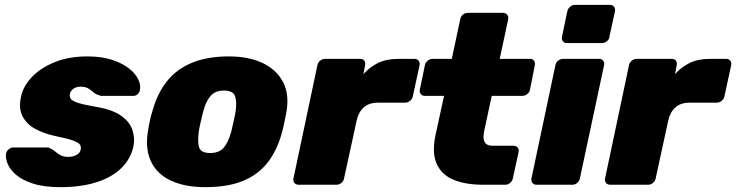

<svg xmlns="http://www.w3.org/2000/svg" viewBox="-20 -763 3040 793"><path d="M230 10Q162 10 117 -4.5Q72 -19 46.5 -41Q21 -63 11.5 -86.5Q2 -110 5 -128Q7 -139 16 -146.5Q25 -154 34 -154H178Q180 -154 181.5 -153.5Q183 -153 185 -151Q197 -147 207 -138Q217 -129 230 -122Q243 -115 262 -115Q280 -115 295 -122.5Q310 -130 313 -144Q316 -156 310.5 -165Q305 -174 282 -182.5Q259 -191 209 -201Q162 -211 126 -230.5Q90 -250 73 -283Q56 -316 67 -364Q75 -405 110 -443Q145 -481 204 -505.5Q263 -530 341 -530Q400 -530 442.5 -516Q485 -502 512 -481Q539 -460 550.5 -436Q562 -412 558 -393Q557 -382 549 -374.5Q541 -367 532 -367H400Q397 -367 394 -367.5Q391 -368 389 -370Q376 -373 366.5 -381.5Q357 -390 345 -397.5Q333 -405 313 -405Q296 -405 284 -397Q272 -389 269 -376Q266 -365 271.5 -356Q277 -347 300 -339Q323 -331 375 -322Q443 -311 479.5 -285.5Q516 -260 527 -226Q538 -192 531 -158Q520 -107 481.5 -69Q443 -31 379 -10.5Q315 10 230 10Z M828 10Q745 10 688 -16Q631 -42 605.5 -92.5Q580 -143 590 -214Q593 -235 598 -260Q603 -285 610 -306Q630 -378 670 -428Q710 -478 773.5 -504Q837 -530 925 -530Q1005 -530 1062 -504Q1119 -478 1147 -428Q1175 -378 1164 -306Q1160 -285 1155 -260Q1150 -235 1144 -214Q1125 -143 1086 -92.5Q1047 -42 984 -16Q921 10 828 10ZM848 -131Q885 -131 904 -153Q923 -175 935 -219Q939 -234 944.5 -260Q950 -286 953 -301Q959 -344 950.5 -366.5Q942 -389 905 -389Q869 -389 849.5 -366.5Q830 -344 819 -301Q815 -286 809 -260Q803 -234 801 -219Q795 -175 803 -153Q811 -131 848 -131Z M1213 0Q1202 0 1196 -7.5Q1190 -15 1192 -26L1291 -494Q1293 -505 1302.5 -512.5Q1312 -520 1323 -520H1468Q1479 -520 1484.5 -512.5Q1490 -505 1488 -494L1481 -457Q1506 -485 1540.5 -502.5Q1575 -520 1630 -520H1692Q1703 -520 1709 -512.5Q1715 -505 1713 -494L1685 -365Q1683 -354 1673.5 -346.5Q1664 -339 1654 -339H1541Q1505 -339 1483 -320Q1461 -301 1453 -265L1401 -26Q1399 -15 1390 -7.5Q1381 0 1370 0Z M1975 0Q1904 0 1854.5 -20Q1805 -40 1784 -85.5Q1763 -131 1779 -206L1814 -367H1735Q1724 -367 1718 -374.5Q1712 -382 1714 -393L1735 -494Q1737 -505 1746.5 -512.5Q1756 -520 1767 -520H1846L1881 -684Q1883 -695 1892 -702.5Q1901 -710 1912 -710H2057Q2068 -710 2074.5 -702.5Q2081 -695 2079 -684L2044 -520H2169Q2180 -520 2185.5 -512.5Q2191 -505 2189 -494L2169 -393Q2167 -382 2157.5 -374.5Q2148 -367 2137 -367H2011L1980 -223Q1976 -204 1977.5 -190Q1979 -176 1988 -168.5Q1997 -161 2016 -161H2101Q2112 -161 2118 -153.5Q2124 -146 2122 -135L2098 -26Q2096 -15 2087 -7.5Q2078 0 2068 0Z M2196 0Q2185 0 2179 -7.5Q2173 -15 2175 -26L2274 -494Q2276 -505 2285.5 -512.5Q2295 -520 2306 -520H2454Q2465 -520 2471 -512.5Q2477 -505 2475 -494L2375 -26Q2373 -15 2364 -7.5Q2355 0 2344 0ZM2322 -585Q2311 -585 2305 -592.5Q2299 -600 2301 -611L2323 -716Q2325 -727 2334.5 -735Q2344 -743 2355 -743H2500Q2510 -743 2516 -735Q2522 -727 2520 -716L2497 -611Q2496 -600 2486.5 -592.5Q2477 -585 2466 -585Z M2500 0Q2489 0 2483 -7.5Q2477 -15 2479 -26L2578 -494Q2580 -505 2589.5 -512.5Q2599 -520 2610 -520H2755Q2766 -520 2771.5 -512.5Q2777 -505 2775 -494L2768 -457Q2793 -485 2827.5 -502.5Q2862 -520 2917 -520H2979Q2990 -520 2996 -512.5Q3002 -505 3000 -494L2972 -365Q2970 -354 2960.5 -346.5Q2951 -339 2941 -339H2828Q2792 -339 2770 -320Q2748 -301 2740 -265L2688 -26Q2686 -15 2677 -7.5Q2668 0 2657 0Z"/></svg>

Font: Rubik Light ExtraBold
Style: Italic
Weight: 800
Italic angle: -12°
Version: Version 2.104